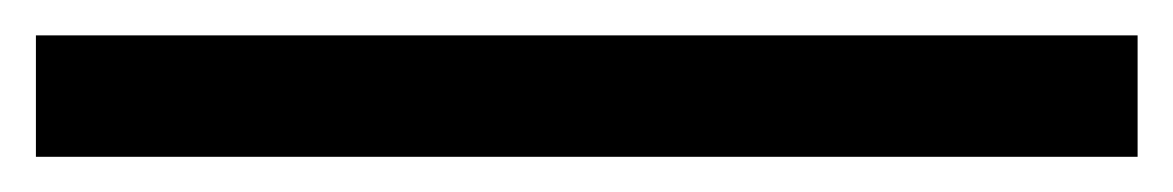

<svg xmlns="http://www.w3.org/2000/svg" viewBox="-30 -848 660 108"><path d="M609.9 -759.8H-9.8V-828.1H609.9Z"/></svg>

Font: Droid Sans Mono
Style: Regular
Weight: 400
Monospace: yes
Foundry: Ascender Corporation
Version: Version 1.00 build 112